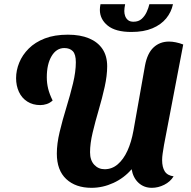

<svg xmlns="http://www.w3.org/2000/svg" viewBox="-20 -878 913 919"><path d="M418 21Q342 21 297 -21Q252 -63 252 -143Q252 -190 265.5 -246.5Q279 -303 297.5 -363Q316 -423 329.5 -479Q343 -535 343 -580Q343 -618 328.5 -633Q314 -648 288 -648Q250 -648 227 -609.5Q204 -571 204 -508Q204 -480 210.5 -453.5Q217 -427 232 -397Q219 -385 203.5 -380Q188 -375 173 -375Q137 -375 110.5 -392Q84 -409 70.5 -438.5Q57 -468 57 -504Q57 -541 72 -578Q87 -615 117.5 -645.5Q148 -676 194.5 -694Q241 -712 305 -712Q364 -712 406 -694.5Q448 -677 470.5 -643.5Q493 -610 493 -561Q493 -516 481 -462Q469 -408 452.5 -352Q436 -296 423.5 -243.5Q411 -191 411 -149Q411 -111 431 -89.5Q451 -68 481 -68Q516 -68 543.5 -91.5Q571 -115 590 -156.5Q609 -198 619 -254L674 -564Q685 -623 715 -651Q745 -679 789 -679Q804 -679 821.5 -675.5Q839 -672 857 -665L765 -184Q761 -160 758.5 -143Q756 -126 756 -112Q756 -78 768.5 -58Q781 -38 811 -34Q795 -8 766 6.5Q737 21 707 21Q669 21 643 -3Q617 -27 610 -68Q574 -26 523 -2.5Q472 21 418 21ZM609 -725Q533 -725 495.5 -755.5Q458 -786 458 -831Q458 -843 461 -858H579Q577 -848 576 -840Q575 -832 575 -825Q575 -813 579 -801.5Q583 -790 592.5 -782Q602 -774 619 -774Q643 -774 658 -787.5Q673 -801 682 -820.5Q691 -840 695 -858H808Q800 -820 775.5 -790Q751 -760 709.5 -742.5Q668 -725 609 -725Z"/></svg>

Font: Sansita Swashed Light SemiBold
Style: Regular
Weight: 600
Version: Version 1.003